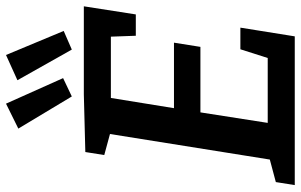

<svg xmlns="http://www.w3.org/2000/svg" viewBox="-201 -800 1001 639"><g transform="rotate(-90 299.5 -480.5)"><path d="M455 -181H527L498 0H3L13 -63L88 -83L173 -615L103 -634L113 -697L305 -702H598L571 -529H500L497 -612H293L259 -402H477L463 -314H245L210 -90H426ZM298 -742 191 -920 274 -961 359 -771ZM454 -742 352 -923 436 -961 516 -769Z"/></g></svg>

Font: Bitter SemiBold
Style: Italic
Weight: 600
Italic angle: -9°
Designer: Sol Matas, and Bitter project Authors
Foundry: Sol Matas
Version: Version 2.001